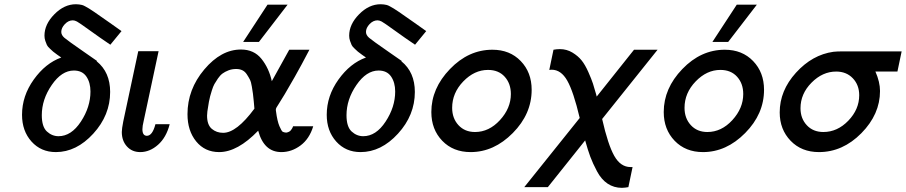

<svg xmlns="http://www.w3.org/2000/svg" viewBox="-20 -717 4317 915"><path d="M85 -169.9Q85 -259.8 140.9 -337.9Q196.8 -416 272 -442.9Q270 -443.8 253.4 -455.8Q236.8 -467.8 233.4 -470.9Q230 -474.1 218.5 -484.6Q207 -495.1 203.6 -502.4Q200.2 -509.8 196 -522Q191.9 -534.2 191.9 -546.9Q191.9 -601.1 239 -648.9Q286.1 -696.8 341.8 -696.8Q350.6 -696.8 357.2 -695.8Q363.8 -694.8 370.4 -693.4Q377 -691.9 386.5 -686.5Q396 -681.2 404.1 -676.5Q412.1 -671.9 429.4 -659.9Q446.8 -647.9 460.9 -637.9Q475.1 -627.9 504.6 -607.4Q534.2 -586.9 559.1 -568.8L505.9 -503.9Q460 -534.7 403.8 -575.2Q357.9 -608.4 346.9 -614.3Q335.9 -620.1 327.1 -620.1Q306.2 -620.1 289.1 -602.1Q272 -584 272 -564.9Q272 -549.8 286.9 -536.9Q301.8 -523.9 380.9 -469.2Q418.9 -443.4 441.9 -426.8L440.9 -424.8Q504.9 -373 504.9 -278.8Q504.9 -168 424.6 -80.1Q344.2 7.8 246.1 7.8Q175.3 7.8 130.1 -42.5Q85 -92.8 85 -169.9ZM179.2 -168Q179.2 -112.8 203.6 -90.3Q228 -67.9 258.8 -67.9Q319.8 -67.9 365.5 -137.5Q411.1 -207 411.1 -280.8Q411.1 -323.7 391.6 -352.3Q372.1 -380.9 332 -380.9Q273.9 -380.9 226.6 -312Q179.2 -243.2 179.2 -168Z M560.5 -87.9Q560.5 -103 567.4 -138.2L638.7 -472.2L639.6 -473.1H735.8L664.6 -140.1Q658.7 -116.2 658.7 -101.1Q658.7 -70.3 679.7 -69.8Q706.5 -69.8 720.7 -125H788.6Q772.5 -62 733.2 -27.1Q693.8 7.8 648.4 7.8Q609.4 7.8 585 -19Q560.5 -45.9 560.5 -87.9Z M873.5 -172.9Q873.5 -291 953.6 -386Q1033.7 -481 1128.4 -481Q1190.4 -481 1226.1 -436.5Q1261.7 -392.1 1275.4 -330.1L1358.4 -480H1454.6Q1416.5 -406.7 1384.5 -350.3Q1352.5 -293.9 1337.2 -268.6Q1321.8 -243.2 1311.3 -226.6Q1300.8 -210 1297.6 -204.6Q1294.4 -199.2 1294.4 -192.9Q1294.4 -191.9 1294.9 -189.9Q1295.4 -188 1295.4 -186Q1301.3 -140.1 1311.5 -116Q1321.8 -91.8 1327.6 -88.9Q1333.5 -85.9 1343.8 -85Q1350.6 -85.9 1356.7 -88.9Q1362.8 -91.8 1366.2 -96.4Q1369.6 -101.1 1372.1 -105Q1374.5 -108.9 1375.5 -111.8L1376.5 -115.2H1472.7Q1454.6 -55.2 1412.1 -23.7Q1369.6 7.8 1320.8 7.8Q1237.8 7.8 1210.4 -94.2Q1112.3 7.8 1024.4 7.8Q956.5 7.8 915 -43Q873.5 -93.8 873.5 -172.9ZM966.8 -166Q966.8 -122.1 989.3 -103Q1011.7 -84 1043.5 -84Q1107.4 -84 1192.4 -199.2Q1191.4 -207 1189.5 -232.4Q1187.5 -257.8 1185.5 -270Q1183.6 -282.2 1180.2 -304.2Q1176.8 -326.2 1170.7 -338.1Q1164.6 -350.1 1156 -363Q1147.5 -376 1135 -382.1Q1122.6 -388.2 1105.5 -388.2Q1085.4 -388.2 1068.6 -381.6Q1051.8 -375 1040.3 -366.5Q1028.8 -357.9 1018.3 -342.5Q1007.8 -327.1 1001.7 -316.2Q995.6 -305.2 989.5 -285.6Q983.4 -266.1 981.4 -258.1Q979.5 -250 975.6 -231.9L972.7 -213.9Q966.8 -182.1 966.8 -166ZM1138.7 -517.1 1254.9 -694.8H1350.6L1213.9 -517.1Z M1537.1 -169.9Q1537.1 -259.8 1593 -337.9Q1648.9 -416 1724.1 -442.9Q1722.2 -443.8 1705.6 -455.8Q1689 -467.8 1685.5 -470.9Q1682.1 -474.1 1670.7 -484.6Q1659.2 -495.1 1655.8 -502.4Q1652.3 -509.8 1648.2 -522Q1644 -534.2 1644 -546.9Q1644 -601.1 1691.2 -648.9Q1738.3 -696.8 1793.9 -696.8Q1802.7 -696.8 1809.3 -695.8Q1815.9 -694.8 1822.5 -693.4Q1829.1 -691.9 1838.6 -686.5Q1848.1 -681.2 1856.2 -676.5Q1864.3 -671.9 1881.6 -659.9Q1898.9 -647.9 1913.1 -637.9Q1927.2 -627.9 1956.8 -607.4Q1986.3 -586.9 2011.2 -568.8L1958 -503.9Q1912.1 -534.7 1856 -575.2Q1810.1 -608.4 1799.1 -614.3Q1788.1 -620.1 1779.3 -620.1Q1758.3 -620.1 1741.2 -602.1Q1724.1 -584 1724.1 -564.9Q1724.1 -549.8 1739 -536.9Q1753.9 -523.9 1833 -469.2Q1871.1 -443.4 1894 -426.8L1893.1 -424.8Q1957 -373 1957 -278.8Q1957 -168 1876.7 -80.1Q1796.4 7.8 1698.2 7.8Q1627.4 7.8 1582.3 -42.5Q1537.1 -92.8 1537.1 -169.9ZM1631.3 -168Q1631.3 -112.8 1655.8 -90.3Q1680.2 -67.9 1710.9 -67.9Q1772 -67.9 1817.6 -137.5Q1863.3 -207 1863.3 -280.8Q1863.3 -323.7 1843.8 -352.3Q1824.2 -380.9 1784.2 -380.9Q1726.1 -380.9 1678.7 -312Q1631.3 -243.2 1631.3 -168Z M2035.6 -183.1Q2035.6 -295.9 2124.3 -387.9Q2212.9 -480 2326.7 -480Q2409.7 -480 2461.7 -426Q2513.7 -372.1 2513.7 -289.1Q2513.7 -173.8 2423.8 -83Q2334 7.8 2222.7 7.8Q2139.6 7.8 2087.6 -46.1Q2035.6 -100.1 2035.6 -183.1ZM2134.8 -203.1Q2134.8 -153.3 2164.8 -120.6Q2194.8 -87.9 2243.7 -87.9Q2310.5 -87.9 2362.5 -144.5Q2414.6 -201.2 2414.6 -269Q2414.6 -318.8 2385.3 -351.3Q2356 -383.8 2305.7 -383.8Q2240.7 -383.8 2187.7 -328.9Q2134.8 -273.9 2134.8 -203.1Z M2478.5 174.8 2742.7 -154.8Q2712.9 -280.8 2683.3 -332.8Q2653.8 -384.8 2608.9 -384.8Q2606.9 -384.8 2603.3 -384.3Q2599.6 -383.8 2597.7 -383.8L2617.7 -480Q2632.8 -482.9 2648.4 -482.9Q2680.7 -482.9 2707.8 -466.6Q2734.9 -450.2 2751.7 -429.2Q2768.6 -408.2 2783.7 -374Q2798.8 -339.8 2805.7 -318.8Q2812.5 -297.9 2820.8 -268.1Q2822.8 -260.3 2823.7 -256.8L3001.5 -480H3113.8L2849.6 -149.9Q2877.4 -26.9 2907.5 26.1Q2937.5 79.1 2984.9 79.1H2994.6L2974.6 174.8Q2959.5 177.7 2943.8 178.2Q2905.8 178.2 2875.7 158.2Q2845.7 138.2 2825.2 99.6Q2804.7 61 2793.2 30Q2781.7 -1 2768.6 -47.9L2590.8 174.8Z M3143.1 -183.1Q3143.1 -295.9 3231.7 -387.9Q3320.3 -480 3434.1 -480Q3517.1 -480 3569.1 -426Q3621.1 -372.1 3621.1 -289.1Q3621.1 -173.8 3531.2 -83Q3441.4 7.8 3330.1 7.8Q3247.1 7.8 3195.1 -46.1Q3143.1 -100.1 3143.1 -183.1ZM3242.2 -203.1Q3242.2 -153.3 3272.2 -120.6Q3302.2 -87.9 3351.1 -87.9Q3418 -87.9 3470 -144.5Q3522 -201.2 3522 -269Q3522 -318.8 3492.7 -351.3Q3463.4 -383.8 3413.1 -383.8Q3348.1 -383.8 3295.2 -328.9Q3242.2 -273.9 3242.2 -203.1ZM3375 -517.1 3491.2 -694.8H3586.9L3450.2 -517.1Z M3695.8 -181.2Q3695.8 -285.2 3773.4 -370.6Q3851.1 -456.1 3951.7 -470.2Q3967.8 -472.2 4001 -472.2H4276.9L4256.8 -376H4151.9Q4173.8 -326.2 4173.8 -283.2Q4173.8 -172.4 4085 -82.3Q3996.1 7.8 3882.8 7.8Q3799.8 7.8 3747.8 -46.1Q3695.8 -100.1 3695.8 -181.2ZM3794.9 -201.2Q3794.9 -152.3 3825 -120.1Q3855 -87.9 3903.8 -87.9Q3970.7 -87.9 4022.7 -141.8Q4074.7 -195.8 4074.7 -263.2Q4074.7 -312 4044.2 -344Q4013.7 -376 3964.8 -376Q3899.9 -376 3847.4 -323Q3794.9 -270 3794.9 -201.2Z"/></svg>

Font: CMU Bright
Style: SemiBoldOblique
Weight: 600
Italic angle: -12°
Version: Version 0.7.0